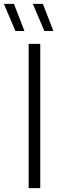

<svg xmlns="http://www.w3.org/2000/svg" viewBox="-64 -965 309 985"><path d="M83 0V-740H142.5V0ZM15 -806 -44 -945H7.5L61.5 -806ZM163.5 -806 104.5 -945H156L210 -806Z"/></svg>

Font: Encode Sans Semi Condensed Light
Style: Regular
Weight: 300
Width: 4
Designer: Multiple Designers
Foundry: Impallari Type
Version: Version 2.000